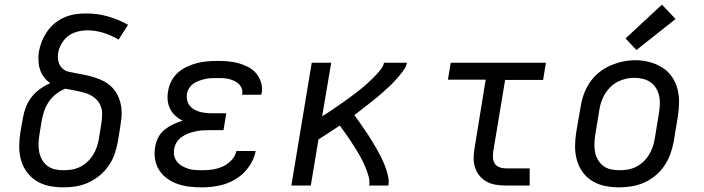

<svg xmlns="http://www.w3.org/2000/svg" viewBox="-20 -801 3040 829"><path d="M254 8Q223 8 193 2Q163 -4 138.5 -19Q114 -34 96.5 -57.5Q79 -81 71 -109Q63 -137 63 -168Q63 -199 68 -230L79 -292Q83 -316 92 -339Q101 -362 116.5 -382Q132 -402 153 -417Q174 -432 197 -442Q182 -452 170.5 -467Q159 -482 153 -500Q147 -518 146 -538Q145 -558 148 -578Q152 -601 161 -623Q170 -645 184 -665.5Q198 -686 217.5 -701.5Q237 -717 259.5 -726.5Q282 -736 305 -739.5Q328 -743 352 -743Q401 -743 446.5 -730Q492 -717 533 -694L492 -630Q462 -648 427.5 -659Q393 -670 356 -670Q342 -670 328 -667.5Q314 -665 300.5 -660Q287 -655 275 -646Q263 -637 254 -625Q245 -613 239 -599.5Q233 -586 231 -572Q228 -554 232 -536.5Q236 -519 248 -507Q260 -495 277.5 -491Q295 -487 312.5 -484Q330 -481 347 -477.5Q364 -474 380.5 -469Q397 -464 413 -457.5Q429 -451 443 -441.5Q457 -432 468.5 -419Q480 -406 487.5 -391Q495 -376 499.5 -359Q504 -342 505 -324.5Q506 -307 504 -288.5Q502 -270 499 -252L489 -190Q484 -163 475 -136.5Q466 -110 449.5 -86Q433 -62 410.5 -43.5Q388 -25 362 -13Q336 -1 308.5 3.5Q281 8 254 8ZM254 -66Q272 -66 290.5 -69Q309 -72 326 -80.5Q343 -89 357.5 -102.5Q372 -116 382 -132.5Q392 -149 398 -166.5Q404 -184 407 -202L417 -264Q421 -287 421 -309.5Q421 -332 411.5 -350.5Q402 -369 384.5 -381.5Q367 -394 346.5 -400Q326 -406 304.5 -410Q283 -414 262 -418Q241 -410 222.5 -395.5Q204 -381 191 -362Q178 -343 171 -322Q164 -301 160 -280L150 -218Q147 -199 146.5 -180Q146 -161 149.5 -143.5Q153 -126 162 -110.5Q171 -95 185 -84.5Q199 -74 217 -70Q235 -66 254 -66Z M852 8Q825 8 798.5 5Q772 2 747.5 -6.5Q723 -15 702 -30Q681 -45 667.5 -66Q654 -87 649.5 -113.5Q645 -140 650 -167Q653 -187 663 -207Q673 -227 690.5 -241Q708 -255 728 -264.5Q748 -274 769 -280Q752 -288 737.5 -301Q723 -314 714.5 -331Q706 -348 704 -368Q702 -388 706 -408Q709 -430 720 -451Q731 -472 748.5 -487.5Q766 -503 787.5 -513Q809 -523 830.5 -528.5Q852 -534 874 -536Q896 -538 918 -538Q942 -538 965.5 -536Q989 -534 1010.5 -528Q1032 -522 1052 -511.5Q1072 -501 1086 -484.5Q1100 -468 1107 -445.5Q1114 -423 1110 -400Q1109 -398 1108.5 -396Q1108 -394 1108 -392H1025Q1025 -393 1025.5 -394Q1026 -395 1026 -396Q1028 -408 1023.5 -419.5Q1019 -431 1010.5 -439Q1002 -447 991 -452Q980 -457 968 -460Q956 -463 943.5 -463.5Q931 -464 918 -464Q905 -464 892 -463.5Q879 -463 866 -460Q853 -457 840 -452.5Q827 -448 815.5 -440Q804 -432 796.5 -420Q789 -408 787 -395Q785 -382 788 -368.5Q791 -355 799 -345Q807 -335 818 -328.5Q829 -322 841.5 -318.5Q854 -315 868 -313.5Q882 -312 895 -312H957L945 -239H883Q868 -239 853 -238Q838 -237 822.5 -233.5Q807 -230 792.5 -224.5Q778 -219 764.5 -209.5Q751 -200 742.5 -186Q734 -172 732 -157Q729 -142 732.5 -127.5Q736 -113 745 -102Q754 -91 766.5 -84Q779 -77 793 -72.5Q807 -68 822 -67Q837 -66 852 -66Q874 -66 896.5 -69Q919 -72 940.5 -81.5Q962 -91 979 -109Q996 -127 1001 -149H1084Q1077 -112 1053.5 -79.5Q1030 -47 996.5 -27Q963 -7 925.5 0.5Q888 8 852 8Z M1238 0 1326 -530H1410L1371 -299Q1384 -307 1396.5 -315Q1409 -323 1421 -331.5Q1433 -340 1445.5 -348.5Q1458 -357 1470 -365.5Q1482 -374 1494 -383Q1506 -392 1518 -401Q1530 -410 1541.5 -419.5Q1553 -429 1564 -439Q1575 -449 1586 -459.5Q1597 -470 1607 -481Q1617 -492 1626 -504Q1635 -516 1638 -530H1737Q1734 -515 1725 -501.5Q1716 -488 1705.5 -475.5Q1695 -463 1684 -451Q1673 -439 1661 -428Q1649 -417 1637 -406Q1625 -395 1612.5 -384.5Q1600 -374 1587 -364Q1574 -354 1561.5 -344Q1549 -334 1536 -324Q1523 -314 1510 -304Q1520 -291 1529.5 -277Q1539 -263 1549 -249Q1559 -235 1568 -221Q1577 -207 1586 -192.5Q1595 -178 1603.5 -163Q1612 -148 1620 -133Q1628 -118 1635 -102Q1642 -86 1647.5 -69.5Q1653 -53 1656.5 -35.5Q1660 -18 1657 0H1574Q1577 -19 1572 -37.5Q1567 -56 1560 -73.5Q1553 -91 1545 -107Q1537 -123 1527.5 -139Q1518 -155 1508.5 -170Q1499 -185 1489 -200Q1479 -215 1468 -230Q1457 -245 1447 -259Q1424 -244 1401 -228.5Q1378 -213 1355 -199L1322 0Z M2163 0Q2141 0 2120 -3.5Q2099 -7 2081.5 -16.5Q2064 -26 2051 -41.5Q2038 -57 2031.5 -76.5Q2025 -96 2025 -117.5Q2025 -139 2029 -161L2077 -457H1914L1926 -530H2337L2325 -456H2161L2110 -149Q2108 -135 2108.5 -120.5Q2109 -106 2116 -95Q2123 -84 2136 -79Q2149 -74 2163 -74H2267V0Z M2653 8Q2622 8 2592.5 2Q2563 -4 2538 -19Q2513 -34 2496 -57.5Q2479 -81 2471 -109Q2463 -137 2463 -168Q2463 -199 2468 -230L2487 -340Q2491 -367 2500.5 -393.5Q2510 -420 2526 -444Q2542 -468 2565 -487Q2588 -506 2614.5 -517.5Q2641 -529 2668 -535Q2695 -541 2723 -541Q2754 -541 2783 -533.5Q2812 -526 2837 -511Q2862 -496 2879 -472.5Q2896 -449 2904 -421Q2912 -393 2912 -362Q2912 -331 2907 -300L2889 -190Q2884 -163 2874.5 -136.5Q2865 -110 2849 -86Q2833 -62 2810 -43Q2787 -24 2761 -12.5Q2735 -1 2707.5 3.5Q2680 8 2653 8ZM2654 -66Q2673 -66 2691 -69Q2709 -72 2726 -80.5Q2743 -89 2757.5 -102.5Q2772 -116 2782 -132.5Q2792 -149 2798 -166.5Q2804 -184 2807 -202L2825 -312Q2828 -331 2829 -350Q2830 -369 2826 -387Q2822 -405 2812.5 -420.5Q2803 -436 2788.5 -446Q2774 -456 2756 -460.5Q2738 -465 2719 -465Q2701 -465 2683 -461Q2665 -457 2648 -448.5Q2631 -440 2617 -426.5Q2603 -413 2593 -397Q2583 -381 2577 -363.5Q2571 -346 2568 -328L2550 -218Q2547 -199 2546.5 -180Q2546 -161 2549.5 -143.5Q2553 -126 2562 -110.5Q2571 -95 2585 -84.5Q2599 -74 2617 -70Q2635 -66 2654 -66ZM2728 -585 2681 -635 2838 -781 2897 -719Z"/></svg>

Font: Iosevka Curly Slab ExObl
Style: Regular
Weight: 400
Width: 7
Italic angle: -9°
Monospace: yes
Designer: Belleve Invis
Foundry: Belleve Invis
Version: Version 11.1.0; ttfautohint (v1.8.3)